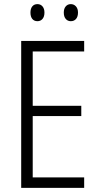

<svg xmlns="http://www.w3.org/2000/svg" viewBox="-20 -913 480 933"><path d="M389 0H83V-714H389V-663H139V-399H375V-349H139V-51H389ZM128 -852Q128 -871 137 -882Q146 -893 162 -893Q177 -893 186.5 -882Q196 -871 196 -852Q196 -832 186.5 -821Q177 -810 162 -810Q146 -810 137 -821Q128 -832 128 -852ZM290 -852Q290 -871 299.5 -882Q309 -893 324 -893Q339 -893 349 -882Q359 -871 359 -852Q359 -832 349.5 -821Q340 -810 324 -810Q309 -810 299.5 -821Q290 -832 290 -852Z"/></svg>

Font: Noto Sans Gujarati UI Condensed Light
Style: Regular
Weight: 300
Width: 3
Designer: Jelle Bosma - Monotype Design Team, Universal Thirst
Foundry: Monotype Imaging Inc.
Version: Version 2.106; ttfautohint (v1.8.4.7-5d5b)